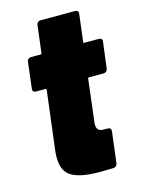

<svg xmlns="http://www.w3.org/2000/svg" viewBox="-103 -715 573 778"><g transform="rotate(-15 183.5 -326.0)"><path d="M337 -380H276Q270 -380 270 -375L249 -200Q248 -196 248 -189Q248 -160 277 -160H295Q302 -160 305.5 -156Q309 -152 308 -145L292 -15Q290 -1 276 1L216 2Q139 2 101.5 -19.5Q64 -41 64 -99Q64 -114 65 -123L96 -375Q96 -380 91 -380H52Q45 -380 41.5 -384Q38 -388 39 -395L52 -505Q53 -512 57.5 -516Q62 -520 69 -520H108Q114 -520 114 -525L128 -639Q129 -646 133.5 -650Q138 -654 144 -654H290Q297 -654 300.5 -650Q304 -646 303 -639L289 -525Q287 -520 293 -520H354Q361 -520 364.5 -516Q368 -512 367 -505L353 -395Q352 -388 347.5 -384Q343 -380 337 -380Z"/></g></svg>

Font: Barlow Semi Condensed Black
Style: Italic
Weight: 900
Width: 4
Italic angle: -7°
Designer: Jeremy Tribby
Foundry: Tribby Type
Version: Version 1.408